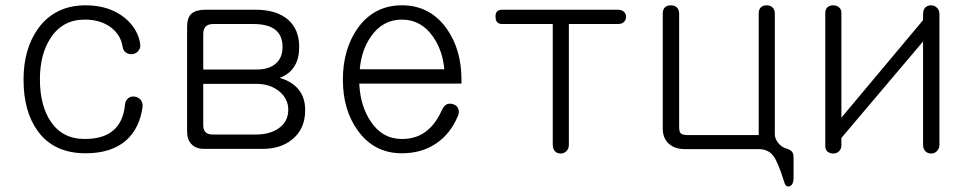

<svg xmlns="http://www.w3.org/2000/svg" viewBox="-20 -559 3647 721"><path d="M301.8 -539.1Q187.5 -539.1 124 -453.1Q68.4 -376 68.4 -259.8Q68.4 -139.6 122.1 -66.4Q182.6 16.6 301.8 16.6Q398.4 16.6 454.1 -32.2Q504.9 -78.1 515.6 -159.2Q516.6 -173.8 507.8 -184.6Q499 -194.3 485.4 -196.3Q471.7 -198.2 461.9 -190.4Q450.2 -181.6 449.2 -164.1Q442.4 -99.6 404.3 -68.4Q367.2 -37.1 297.9 -37.1Q213.9 -37.1 169.9 -103.5Q129.9 -164.1 129.9 -260.7Q129.9 -355.5 169.9 -416Q214.8 -485.4 297.9 -485.4Q357.4 -485.4 396.5 -456.1Q433.6 -427.7 440.4 -383.8Q442.4 -369.1 453.1 -361.3Q463.9 -354.5 476.6 -355.5Q490.2 -357.4 498 -366.2Q507.8 -377 506.8 -390.6Q500 -449.2 448.2 -492.2Q389.6 -539.1 301.8 -539.1Z M752 -522.5Q716.8 -522.5 699.2 -507.8Q682.6 -492.2 682.6 -460V-64.5Q682.6 -35.2 698.2 -18.6Q714.8 0 746.1 0H966.8Q1035.2 0 1078.1 -36.1Q1126 -75.2 1126 -145.5Q1126 -194.3 1099.6 -224.6Q1076.2 -252.9 1030.3 -266.6Q1069.3 -281.2 1086.9 -312.5Q1103.5 -339.8 1103.5 -382.8Q1103.5 -448.2 1062.5 -484.4Q1019.5 -522.5 939.5 -522.5ZM743.2 -244.1H943.4Q992.2 -244.1 1026.4 -217.8Q1062.5 -189.5 1062.5 -146.5Q1062.5 -102.5 1026.4 -77.1Q993.2 -53.7 938.5 -53.7H780.3Q759.8 -53.7 751 -63.5Q743.2 -72.3 743.2 -88.9ZM743.2 -297.9V-429.7Q743.2 -448.2 751 -458Q760.7 -468.8 780.3 -468.8H931.6Q986.3 -468.8 1013.7 -447.3Q1041 -425.8 1041 -382.8Q1041 -341.8 1015.6 -320.3Q990.2 -297.9 943.4 -297.9Z M1640.6 -147.5Q1617.2 -96.7 1586.9 -71.3Q1547.9 -37.1 1489.3 -37.1Q1415 -37.1 1371.1 -104.5Q1333 -162.1 1329.1 -245.1H1712.9V-259.8Q1712.9 -374 1656.2 -453.1Q1593.8 -539.1 1489.3 -539.1Q1384.8 -539.1 1323.2 -453.1Q1267.6 -374 1267.6 -259.8Q1267.6 -146.5 1323.2 -69.3Q1384.8 16.6 1489.3 16.6Q1563.5 16.6 1618.2 -20.5Q1671.9 -56.6 1700.2 -125Q1706.1 -139.6 1700.2 -152.3Q1695.3 -163.1 1683.6 -167Q1670.9 -171.9 1659.2 -168Q1646.5 -162.1 1640.6 -147.5ZM1331.1 -298.8Q1336.9 -370.1 1373 -421.9Q1417 -485.4 1489.3 -485.4Q1561.5 -485.4 1606.4 -420.9Q1642.6 -368.2 1648.4 -298.8Z M2299.8 -522.5H1866.2Q1839.8 -522.5 1840.8 -496.1Q1840.8 -468.8 1866.2 -468.8H2055.7V-14.6Q2055.7 0 2064.5 9.8Q2073.2 17.6 2085.9 17.6Q2097.7 17.6 2106.4 8.8Q2116.2 0 2116.2 -14.6V-468.8H2300.8Q2315.4 -468.8 2324.2 -477.5Q2331.1 -485.4 2331.1 -496.1Q2331.1 -506.8 2323.2 -514.6Q2314.5 -522.5 2299.8 -522.5Z M2468.8 -508.8V-76.2Q2468.8 -41 2490.2 -20.5Q2512.7 1 2552.7 1H2829.1Q2865.2 1 2884.8 27.3Q2901.4 49.8 2923.8 121.1Q2929.7 145.5 2944.3 140.6Q2959 136.7 2960 110.4V33.2Q2960 14.6 2951.2 7.8Q2945.3 2 2927.7 -2.9Q2913.1 -8.8 2902.3 -22.5Q2889.6 -38.1 2889.6 -54.7V-508.8Q2889.6 -523.4 2879.9 -532.2Q2871.1 -539.1 2859.4 -539.1Q2846.7 -539.1 2837.9 -532.2Q2829.1 -523.4 2829.1 -508.8V-51.8H2564.5Q2543.9 -51.8 2537.1 -57.6Q2530.3 -63.5 2530.3 -82V-508.8Q2530.3 -523.4 2520.5 -532.2Q2511.7 -539.1 2499 -539.1Q2486.3 -539.1 2477.5 -532.2Q2468.8 -523.4 2468.8 -508.8Z M3507.8 -505.9Q3507.8 -521.5 3498 -530.3Q3489.3 -539.1 3476.6 -539.1Q3463.9 -539.1 3455.1 -531.2Q3446.3 -522.5 3446.3 -505.9V-483.4L3139.6 -117.2V-510.7Q3139.6 -524.4 3129.9 -532.2Q3121.1 -539.1 3109.4 -539.1Q3096.7 -539.1 3087.9 -532.2Q3079.1 -524.4 3079.1 -510.7V-10.7Q3079.1 2.9 3087.9 10.7Q3096.7 17.6 3109.4 17.6Q3121.1 17.6 3129.9 9.8Q3139.6 1 3139.6 -12.7V-41L3446.3 -403.3V-15.6Q3446.3 0 3455.1 8.8Q3463.9 17.6 3476.6 17.6Q3489.3 17.6 3498 8.8Q3507.8 -1 3507.8 -15.6Z"/></svg>

Font: Gulim
Style: Regular
Weight: 400
Version: Version 2.21